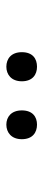

<svg xmlns="http://www.w3.org/2000/svg" viewBox="220 -990 139 620"><g transform="rotate(90 290.0 -680.5)"><path d="M149 -681C149 -647 170 -631 196 -631C221 -631 243 -647 243 -681C243 -716 221 -730 196 -730C170 -730 149 -716 149 -681ZM337 -681C337 -647 358 -631 383 -631C408 -631 430 -647 430 -681C430 -716 408 -730 383 -730C358 -730 337 -716 337 -681Z"/></g></svg>

Font: Noto Sans Newa
Style: Regular
Weight: 400
Designer: Monotype Design Team
Foundry: Monotype Imaging Inc.
Version: Version 2.007